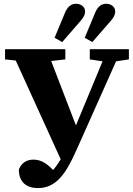

<svg xmlns="http://www.w3.org/2000/svg" viewBox="-20 -917 704 1014"><path d="M6.7 -603.3 147.4 -588.3H191.2L325.1 -603.3V-657H6.7V-603.3ZM313.8 -46.8 394.3 -220.3 226.4 -657H36L313.8 -46.8ZM79.6 -21.8C79.6 49 124.1 76.4 180.9 76.4C278 76.4 329.5 -3.3 382 -120.5L621.5 -657H548.1L343.3 -163.7C308.9 -81.5 275.4 -24.7 219.3 20.7L222.7 46L275.7 -1.2C236.7 -49.2 199.8 -74 157.5 -74C118.8 -74 93.2 -55.8 79.6 -21.8ZM454.2 -603.3 544.1 -589.7H571.3L660.7 -603.3V-657H454.2V-603.3ZM268.3 -717.7 308.4 -694.7 407.3 -808.6C422.6 -827 429.3 -839.8 429.3 -856.9C429.3 -881.9 406.1 -897.1 382 -897.1C355.9 -897.1 337.1 -882.1 323.5 -850.3L268.3 -717.7ZM427.5 -717.7 467.6 -694.7 566.5 -808.6C581.8 -827 588.5 -839.8 588.5 -856.9C588.5 -881.9 565.3 -897.1 541.2 -897.1C515.1 -897.1 496.3 -882.1 482.7 -850.3L427.5 -717.7Z"/></svg>

Font: Source Serif Variable
Style: Regular
Weight: 389
Designer: Frank Grießhammer
Foundry: Adobe Systems Incorporated
Version: Version 3.001;hotconv 1.0.111;makeotfexe 2.5.65597